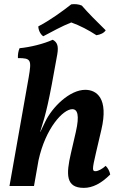

<svg xmlns="http://www.w3.org/2000/svg" viewBox="-20 -903 585 932"><path d="M190 -727C230 -748 280 -776 326 -794C368 -779 410 -757 448 -732C468 -735 485 -743 493 -756C448 -800 410 -838 377 -876C361 -883 343 -884 326 -882C280 -846 222 -804 166 -775C166 -759 175 -737 190 -727ZM493 -98C477 -83 456 -72 444 -72C428 -72 426 -77 446 -162L472 -273C508 -426 449 -467 394 -467C318 -467 233 -383 199 -311L176 -263H175C205 -358 216 -402 258 -639C265 -680 258 -698 236 -710C192 -690 127 -674 75 -669C69 -656 66 -637 67 -621C131 -621 134 -613 119 -526L26 0H145L167 -125C201 -281 286 -373 331 -373C356 -373 367 -345 348 -262L324 -158C301 -58 298 9 387 9C429 9 471 -12 515 -56C512 -72 504 -87 493 -98Z"/></svg>

Font: Vollkorn Semibold
Style: Italic
Weight: 600
Italic angle: -11°
Designer: Friedrich Althausen
Foundry: Friedrich Althausen
Version: Version 4.015;PS 004.015;hotconv 1.0.88;makeotf.lib2.5.64775